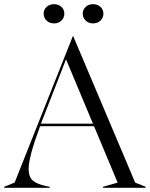

<svg xmlns="http://www.w3.org/2000/svg" viewBox="-35 -899 717 919"><path d="M-15 -5 35 -25 314 -727H315L612 -25L662 -5V0H458V-5L528 -25L415 -295H157Q102 -148 102 -91Q102 -52 122.5 -34.5Q143 -17 188 -8L203 -5V0H-15ZM410 -307 281 -615 173 -338 161 -307ZM361 -834Q361 -853 375 -866Q389 -879 410 -879Q432 -879 446 -866Q460 -853 460 -834Q460 -814 446 -800.5Q432 -787 410 -787Q389 -787 375 -800.5Q361 -814 361 -834ZM224 -879Q245 -879 259 -866Q273 -853 273 -834Q273 -814 259 -800.5Q245 -787 224 -787Q202 -787 188 -800.5Q174 -814 174 -834Q174 -853 188 -866Q202 -879 224 -879Z"/></svg>

Font: Nyght Serif Light
Style: Regular
Weight: 300
Designer: Maksym Kobuzan
Version: Version 0.410